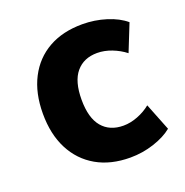

<svg xmlns="http://www.w3.org/2000/svg" viewBox="-100 -597 675 700"><g transform="rotate(-20 238.0 -247.5)"><path d="M291 11Q215 11 160 -20.5Q105 -52 75 -110Q45 -168 45 -248Q45 -328 75 -386Q105 -444 160 -475Q215 -506 291 -506Q339 -506 383.5 -492Q428 -478 456 -454L414 -349Q391 -367 362.5 -378Q334 -389 306 -389Q254 -389 224.5 -354Q195 -319 195 -248Q195 -177 224.5 -142Q254 -107 307 -107Q334 -107 362.5 -118Q391 -129 413 -147L455 -41Q427 -18 382.5 -3.5Q338 11 291 11Z"/></g></svg>

Font: Nunito Sans 10pt SemiCondensed ExtraBold
Style: Regular
Weight: 800
Width: 4
Designer: Vernon Adams
Foundry: Vernon Adams
Version: Version 3.101;gftools[0.9.27]